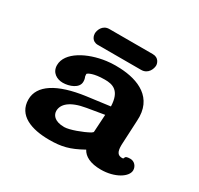

<svg xmlns="http://www.w3.org/2000/svg" viewBox="-139 -805 1018 984"><g transform="rotate(30 370.0 -313.0)"><path d="M544.3 -594C544.3 -604.9 536.7 -636 499.8 -636H243.3C201.9 -636 189.7 -596.7 189.7 -579C189.7 -569.1 195.2 -536 233 -536H488.4C531 -536 544.3 -576 544.3 -594ZM438.3 -142.3C438 -138.3 437.2 -136.5 428 -130.7C393.1 -111 324 -85 293.4 -85C232.3 -85 217.1 -115.7 217.1 -137C217.1 -176 252.3 -212.2 343.3 -227.4L444.4 -244.4ZM564.8 10C647.6 10 711 -30.9 711 -70C711 -92.9 693.6 -114 669 -114C625.5 -114 648.2 -96 630 -96C604.6 -96 593.7 -110.8 593.8 -149.4C593.8 -151.9 593.8 -154.5 594 -157.1L601 -299.8C610.9 -441.2 499.8 -484.2 392.7 -489.3C383.1 -489.8 373.6 -490 364.1 -490C346.7 -490 329.3 -488.8 312.2 -486.5C207.2 -472.7 103 -417.9 103 -342C103 -297.4 139.3 -278 173 -278C210.9 -278 262.7 -296.3 262.7 -335C262.7 -346.2 261.5 -352.7 256.7 -364.2C256.4 -365.8 255.8 -370.9 255.8 -378C255.8 -379.6 274.1 -395.5 328.8 -399.2C336.9 -399.7 345 -400 352.7 -400C398.4 -400 445.3 -389.2 448.4 -296.4L312.6 -278.5C151.9 -256.6 64 -200 64 -116.6C64 -22.7 154.4 10 259.2 10C332.4 10 376.7 -1.4 447 -40.1C447.9 -40.6 448.3 -40.8 449.2 -41.4C465.2 -10.4 502.5 10 564.8 10Z"/></g></svg>

Font: Linux Libertine Mono O 
Style: Mono Bold
Weight: 400
Designer: Philipp H. Poll
Foundry: Philipp H. Poll
Version: Version 5.1.7